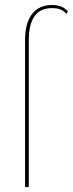

<svg xmlns="http://www.w3.org/2000/svg" viewBox="-20 -755 294 775"><path d="M81.1 -591.8Q81.1 -662.1 109.4 -698.5Q137.7 -734.9 189.9 -734.9Q207 -734.9 219.5 -731Q231.9 -727.1 237.8 -723.1Q243.7 -719.2 253.9 -710L249 -699.2Q234.9 -712.4 223.1 -717.3Q211.4 -722.2 189 -722.2Q96.2 -722.2 96.2 -591.8V0H81.1Z"/></svg>

Font: Human Sans Thin
Style: Regular
Weight: 100
Designer: Tim Radville
Foundry: Continuum
Version: Version 1.000;FEAKit 1.0